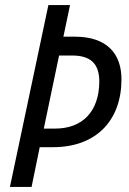

<svg xmlns="http://www.w3.org/2000/svg" viewBox="-20 -734 508 754"><path d="M19 0H104L136 -156H188C358 -156 456 -261 457 -420C458 -523 400 -590 274 -590H229L255 -714H170ZM152 -229 212 -516H263C336 -516 370 -484 370 -413C369 -296 304 -229 196 -229Z"/></svg>

Font: Noto Sans Display SemiCondensed
Style: Italic
Weight: 400
Width: 4
Italic angle: -12°
Designer: Monotype Design Team
Foundry: Monotype Imaging Inc.
Version: Version 1.900